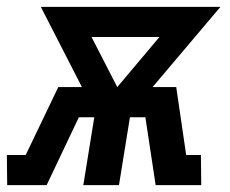

<svg xmlns="http://www.w3.org/2000/svg" viewBox="-51 -540 671 560"><path d="M-30 0 -31 -88H24L119 -286H188L68 -520H592L394 -286H463L492 -88H535L536 0H403L373 -198H328L296 0H192L224 -198H179L85 0ZM291 -286 414 -432H216Z"/></svg>

Font: Iosevka Etoile Semibold
Style: Italic
Weight: 600
Italic angle: -9°
Designer: Belleve Invis
Foundry: Belleve Invis
Version: Version 22.1.2; ttfautohint (v1.8.4)